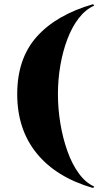

<svg xmlns="http://www.w3.org/2000/svg" viewBox="-20 -802 495 948"><path d="M445 119 440 126.5Q258 74 161.5 -44.5Q65 -163 65 -337.5Q65 -512.5 161.5 -620.8Q258 -729 440 -781.5L445 -774Q402.5 -755.5 369 -712.2Q335.5 -669 312.8 -609Q290 -549 278 -479.2Q266 -409.5 266 -337.5Q266 -265.5 278 -192.8Q290 -120 312.8 -56Q335.5 8 369 54Q402.5 100 445 119Z"/></svg>

Font: Engraving CC
Style: Bold
Weight: 700
Designer: indestructible type*
Foundry: Cowboy Collective
Version: Version 1.000